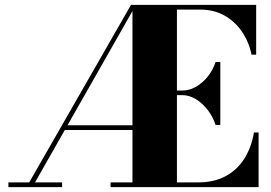

<svg xmlns="http://www.w3.org/2000/svg" viewBox="-20 -770 1114 790"><path d="M89 0 519 -750H539.5L113 0ZM14.5 0V-19.5H235.5V0ZM239 -235 245.5 -254.5H535V-235ZM435 0V-19.5H795Q859.5 -19.5 907 -44.5Q954.5 -69.5 984.2 -115.5Q1014 -161.5 1025 -225H1044V0ZM525 0V-750H708V0ZM867 -256Q856 -289.5 834.8 -317.2Q813.5 -345 786.2 -361.8Q759 -378.5 731 -378.5H671V-397.5H731Q759 -397.5 786.2 -413Q813.5 -428.5 834.8 -455Q856 -481.5 867 -515H886.5V-256ZM1015 -545Q1004 -598.5 975 -640.5Q946 -682.5 902.8 -706.5Q859.5 -730.5 804.5 -730.5H525V-750H1034V-545Z"/></svg>

Font: Bodoni Moda 11pt ExtraBold
Style: Regular
Weight: 800
Designer: Owen Earl
Foundry: indestructible type
Version: Version 2.004